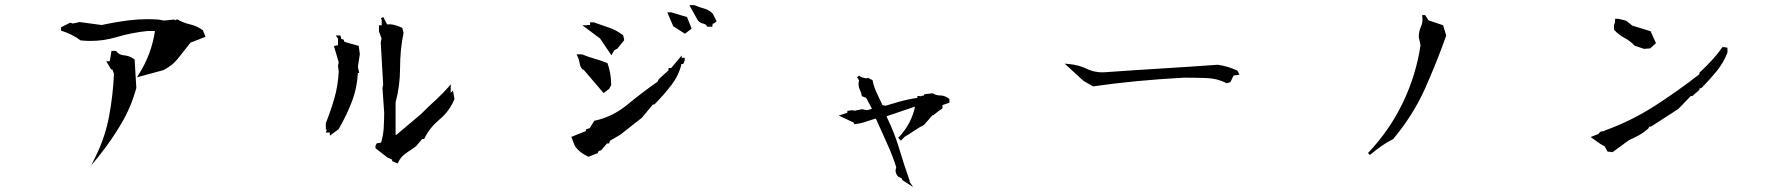

<svg xmlns="http://www.w3.org/2000/svg" viewBox="-20 -719 7040 755"><path d="M421.9 -445.8H417L397.9 -478H411.6L418.5 -519H436.5Q439.5 -514.6 441.4 -512.7Q451.2 -502.9 467.3 -501.5Q490.2 -499.5 507.3 -486.8L509.3 -485.4L516.1 -373.5Q496.1 -298.8 456.8 -232.4Q417.5 -166 368.7 -105L338.9 -68.4L359.4 -110.8Q394 -182.1 409.2 -263.2Q424.3 -343.8 428.2 -428.7ZM335.9 -558.1Q317.4 -558.1 296.9 -560.1Q280.3 -572.8 260.7 -582.3Q241.2 -591.8 220.2 -598.6V-608.4V-611.8L256.3 -629.9L266.6 -626.5L293 -632.3L379.9 -620.6Q433.1 -632.3 488.3 -639.2Q523.4 -643.6 560.1 -643.6Q580.6 -643.6 602.1 -642.1Q602.5 -642.1 625 -638.2L664.1 -642.1L671.4 -639.2L675.8 -643.6Q701.2 -628.9 727.8 -623Q754.4 -617.2 777.8 -600.1L788.1 -574.2L729 -551.3Q706.1 -522.5 693.1 -505.6Q680.2 -488.8 676.3 -484.6Q672.4 -480.5 667.2 -475.1Q662.1 -469.7 654.8 -463.9Q640.6 -452.6 623 -443.4L518.6 -415L525.9 -426.8Q575.7 -505.4 589.4 -597.2H562Q499 -591.3 435.5 -572.3Q387.7 -558.1 335.9 -558.1Z M1522 -85.4V-91.3L1502.9 -100.1L1456.5 -136.2V-146L1461.4 -155.3L1478.5 -158.2Q1486.8 -184.6 1488.8 -215.3Q1490.7 -246.1 1490.7 -276.4L1483.9 -373.5L1486.8 -386.2L1477.1 -553.2L1480.5 -567.9L1470.2 -594.7V-595.7V-619.6H1481V-641.1L1477.5 -647L1487.3 -651.9L1502 -623Q1507.3 -623.5 1512.7 -623.5Q1530.8 -623.5 1562 -609.4L1566.9 -589.8Q1553.2 -523.9 1553.2 -452.6Q1553.2 -381.3 1535.6 -316.9V-189H1539.1L1636.7 -271.5Q1664.6 -299.8 1693.8 -326.2Q1722.7 -352.5 1743.2 -376.5L1752.4 -387.7V-354L1761.2 -362.8L1767.1 -329.6Q1748.5 -282.7 1707.5 -248.5Q1668.5 -215.3 1649.4 -175.3L1647.9 -172.4H1640.1L1615.7 -143.6Q1595.7 -130.4 1574.7 -115.2Q1555.2 -101.1 1545.9 -80.6L1543.9 -76.2ZM1276.9 -196.3V-197.8H1261.2L1265.1 -209.5H1261.2V-234.4Q1281.2 -285.2 1295.2 -333.7Q1309.1 -382.3 1312 -437.5L1309.1 -460L1312 -474.1L1293 -538.1L1309.1 -541.5V-566.9L1300.3 -579.6H1318.8L1321.8 -565.9L1332.5 -562.5V-556.2L1342.8 -551.8L1390.6 -538.6L1395 -505.9L1387.2 -456.1L1392.6 -432.1H1387.2Q1384.3 -372.6 1363.5 -318.8Q1342.8 -265.1 1311.5 -210.9L1276.9 -185.5Z M2283.7 -203.6V-210L2299.3 -215.3L2316.9 -244.1L2319.3 -244.6Q2389.2 -259.8 2446.5 -307.1Q2503.9 -354.5 2565.4 -397.5L2570.8 -407.7L2608.9 -442.9V-451.7H2619.6L2660.6 -501V-491.7H2672.4V-480.5L2666.5 -467.3H2659.7Q2649.9 -423.8 2620.8 -385.5Q2591.8 -347.2 2553.2 -308.1H2547.4L2503.9 -255.9L2418.9 -189L2378.4 -165.5L2375 -154.8H2366.7L2343.8 -127.9L2334.5 -125.5L2330.1 -116.7L2293.9 -102.5Q2256.3 -120.1 2240.2 -146L2226.6 -180.7ZM2247.1 -505.4H2268.6Q2295.9 -494.1 2319.3 -487.8Q2342.8 -481.4 2368.7 -470.7Q2383.3 -430.7 2383.3 -385.7V-384.3L2375.5 -369.6L2353.5 -353L2275.9 -443.8L2270 -446.8Q2264.6 -453.1 2262.7 -458Q2259.8 -465.8 2258.8 -473.1Q2257.3 -484.9 2251 -497.6ZM2286.1 -619.6H2288.6V-620.6H2300.3V-631.3H2314.5Q2345.7 -620.1 2374.8 -610.4Q2403.8 -600.6 2430.7 -580.1L2434.6 -561L2407.7 -527.8L2395.5 -521.5L2384.3 -501.5L2339.8 -567.4L2270 -619.6ZM2619.1 -670.4H2620.1L2681.6 -651.9L2699.7 -606.4L2673.3 -586.4L2627.4 -615.7L2604 -670.4H2612.3ZM2710 -698.7H2710.9Q2729.5 -690.4 2748.5 -685.5Q2767.6 -680.7 2782.7 -665.5L2797.9 -635.3L2787.1 -626.5H2782.7L2780.8 -613.8H2761.7Q2758.8 -618.7 2756.8 -620.6Q2754.9 -622.6 2752 -624Q2749 -625.5 2745.4 -626.2Q2741.7 -627 2738.8 -627.9Q2729 -631.8 2723.1 -640.6Q2722.7 -641.1 2690.9 -698.7H2700.2Z M3501.5 -49.8V-50.3L3504.4 -61.5Q3488.8 -109.9 3467.3 -156.7Q3445.8 -203.6 3424.8 -251.5L3421.9 -252.4Q3402.3 -246.6 3391.8 -242.9Q3381.3 -239.3 3377.4 -238Q3373.5 -236.8 3369.4 -235.8Q3365.2 -234.9 3361.3 -233.9Q3352.5 -232.4 3339.4 -230.5L3336.4 -237.3L3278.3 -264.6L3311.5 -275.4L3312.5 -283.2L3332 -285.6L3340.8 -283.7L3370.1 -289.6L3388.7 -285.6L3407.7 -290.5V-293.5L3385.7 -334.5L3369.1 -340.8Q3366.7 -355 3361.8 -364.7Q3356 -376.5 3356 -389.6V-390.1L3357.9 -403.8L3350.1 -415L3358.4 -421.9Q3364.3 -416 3370.6 -414.6Q3377.4 -412.6 3386.2 -410.6L3393.1 -413.1L3411.1 -403.8Q3416.5 -376 3428.2 -352.3Q3439.9 -328.6 3450.2 -305.7L3462.4 -303.2Q3524.4 -322.8 3555.7 -328.6Q3571.3 -332 3587.4 -334V-341.3H3595.7L3598.6 -340.3L3613.3 -343.8L3615.2 -348.6L3647.9 -352.1Q3654.8 -347.7 3661.6 -345.7Q3668.5 -343.8 3675.5 -343.8Q3682.6 -343.8 3688.5 -342.3Q3700.7 -339.4 3710.9 -331.5L3713.4 -330.1V-315.4L3686 -305.7V-293L3667.5 -279.8L3650.4 -266.1H3647L3613.8 -228Q3592.8 -217.3 3575.2 -205.1Q3557.6 -192.9 3537.6 -181.2L3522.5 -166L3512.2 -176.8Q3540.5 -207 3556.4 -238.3Q3572.3 -269.5 3578.1 -299.8L3467.3 -262.2L3466.8 -259.3Q3496.6 -199.2 3515.9 -134.5Q3535.2 -69.8 3557.6 -6.8L3556.2 -4.9L3570.8 16.6L3527.8 -11.2L3525.9 -17.6L3512.7 -23.9Q3501.5 -34.7 3501.5 -49.8Z M4289.1 -437Q4301.8 -434.6 4311.5 -434.6Q4321.3 -434.6 4327.6 -435.1Q4436 -442.9 4547.9 -449.7Q4659.7 -456.5 4768.6 -464.4Q4790 -461.4 4808.1 -455.8Q4826.2 -450.2 4845.7 -441.4L4854 -425.3L4830.6 -421.9L4818.4 -396L4803.2 -391.6L4801.3 -392.6Q4767.1 -410.6 4723.9 -412.1Q4680.7 -413.6 4635.7 -413.6Q4445.3 -403.3 4278.3 -379.4L4240.7 -400.9L4166.5 -468.8L4182.1 -467.3Q4220.2 -464.4 4254.9 -447.8Q4271 -439.9 4289.1 -437Z M5559.1 -573.2Q5559.1 -595.7 5567.9 -615.2Q5573.7 -627.4 5573.7 -642.6Q5573.7 -647.9 5572.3 -659.7H5584L5597.2 -639.2L5654.8 -619.6L5667 -579.1Q5628.9 -471.7 5582.5 -368.2Q5535.6 -264.6 5458.5 -172.4Q5414.6 -150.4 5366.7 -109.4L5359.4 -117.2Q5443.8 -206.1 5496.1 -314.5Q5548.3 -422.9 5565.9 -541L5559.1 -572.8Z M6280.8 -202.6Q6286.6 -202.6 6291.5 -206.1Q6394 -243.2 6484.9 -301.3Q6575.7 -359.4 6662.6 -427.2V-433.1Q6719.7 -485.8 6751.5 -531.2L6752.9 -533.7H6765.1V-531.7H6772.9V-512.7Q6757.8 -472.7 6730.5 -439.2Q6703.1 -405.8 6670.9 -373L6662.6 -371.1V-365.7L6634.8 -341.3H6628.4L6579.6 -290.5L6472.2 -221.2H6470.7H6465.8L6461.4 -213.4Q6442.4 -196.8 6424.1 -186.8Q6405.8 -176.8 6385.7 -168L6320.8 -120.6L6301.3 -123L6290 -143.6L6273.4 -152.8L6234.9 -180.2L6266.1 -192.4Q6271 -202.6 6280.8 -202.6ZM6326.7 -602.5V-621.1L6330.6 -630.9V-645H6344.2L6374.5 -637.7L6398.9 -618.2L6470.7 -596.2L6491.7 -549.3L6469.2 -528.8L6444.8 -526.9L6408.2 -539.1Q6389.2 -559.1 6369.1 -569.3Q6347.2 -580.6 6328.1 -600.6ZM6332 -631.3 6331.5 -630.9 6332 -630.4Z"/></svg>

Font: Bakudai
Style: Medium
Weight: 500
Version: Version 1.48